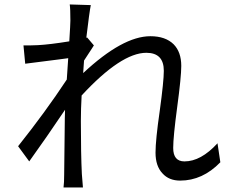

<svg xmlns="http://www.w3.org/2000/svg" viewBox="-20 -808 1040 859"><path d="M965.8 -82Q886.2 0 786.1 0Q735.8 0 707 -32.2Q675.8 -64.9 675.8 -125Q675.8 -181.2 694.8 -313Q712.9 -444.8 712.9 -491.2Q712.9 -571.8 634.8 -571.8Q522 -571.8 345.2 -380.9Q341.8 -319.8 341.8 -267.1Q341.8 -118.2 346.2 -29.8L351.1 30.8H264.2Q267.1 9.8 267.1 -27.8Q269 -236.8 270 -279.8L271 -316.9Q187 -191.9 110.8 -85.9L61 -153.8Q183.1 -307.1 278.8 -452.1L285.2 -547.9Q297.9 -548.8 92.8 -522.9L85 -605Q105 -604 149.9 -606Q203.1 -608.9 290 -623Q294.9 -700.2 294.9 -715.8Q294.9 -769 292 -788.1L386.2 -785.2Q379.9 -753.9 366.2 -639.2L370.1 -640.1L399.9 -605Q403.8 -609.9 356 -537.1Q356 -527.8 354 -508.8L352.1 -481Q528.8 -646 652.8 -646Q720.2 -646 756.8 -609.9Q791 -575.2 791 -513.2Q791 -463.9 772.9 -330.1Q754.9 -195.8 754.9 -146Q754.9 -85.9 805.2 -85.9Q878.9 -85.9 953.1 -167Z"/></svg>

Font: Black Ops One [rus by aLiNcE]
Style: Regular
Weight: 400
Designer: James Grieshaber
Foundry: James Grieshaber
Version: Version 1.002;May 25, 2024;FontCreator 13.0.0.2680 64-bit